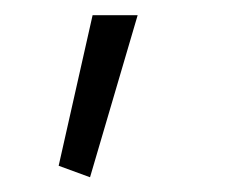

<svg xmlns="http://www.w3.org/2000/svg" viewBox="-20 -129 306 254"><path d="M57.6 90.3 99.1 105.5 162.1 -108.9H102.5Z"/></svg>

Font: Estedad Light
Style: Regular
Weight: 300
Designer: Amin Abedi
Version: Version 7.3